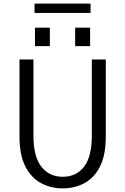

<svg xmlns="http://www.w3.org/2000/svg" viewBox="-20 -1028 690 1059"><path d="M326 11Q260.5 11 206.2 -18Q152 -47 119.8 -110Q87.5 -173 87.5 -276V-700H164.5V-279.5Q164.5 -164.5 208 -108.8Q251.5 -53 326 -53Q401 -53 443.8 -108.8Q486.5 -164.5 486.5 -279.5V-700H563.5V-276Q563.5 -173 531.8 -110Q500 -47 446 -18Q392 11 326 11ZM173 -875.5H255V-773.5H173ZM394.5 -875.5H477V-773.5H394.5ZM170.5 -956.5V-1008H479.5V-956.5Z"/></svg>

Font: Trispace Light
Style: Regular
Weight: 300
Designer: Tyler Finck
Foundry: Etcetera Type Company
Version: Version 1.210; ttfautohint (v1.8.3)